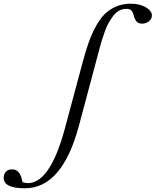

<svg xmlns="http://www.w3.org/2000/svg" viewBox="-302 -745 838 1034"><path d="M-168.5 269Q-282.2 269 -282.2 212.4Q-282.2 192.9 -270.3 179.9Q-258.3 167 -237.3 167Q-214.8 167 -201.2 183.1Q-187.5 199.2 -180.7 235.8Q-166 241.2 -150.4 241.2Q-118.7 241.2 -88.9 218.8Q-59.1 196.3 -34.9 156.2Q-10.7 116.2 8.5 67.6Q27.8 19 43.5 -38.6L143.6 -411.1Q159.2 -470.2 174.6 -513.7Q189.9 -557.1 212.2 -599.1Q234.4 -641.1 260 -667.2Q285.6 -693.4 321.8 -709.2Q357.9 -725.1 401.9 -725.1Q450.7 -725.1 483.4 -705.6Q516.1 -686 516.1 -661.6Q516.1 -644 500.7 -630.9Q485.4 -617.7 463.9 -617.7Q442.4 -617.7 432.6 -629.9Q422.9 -642.1 418.5 -660.6Q414.1 -679.7 405.5 -688.5Q397 -697.3 377.4 -697.3Q357.4 -697.3 339.6 -687.7Q321.8 -678.2 307.9 -659.7Q293.9 -641.1 283 -621.8Q272 -602.5 262.2 -574.7Q252.4 -546.9 246.6 -528.1Q240.7 -509.3 233.9 -482.9L123 -67.9Q33.2 269 -168.5 269Z"/></svg>

Font: Elstob 18pt
Style: Italic
Weight: 400
Italic angle: -20°
Designer: Peter S. Baker
Version: Version 1.015